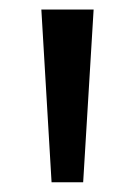

<svg xmlns="http://www.w3.org/2000/svg" viewBox="-20 -828 284 404"><path d="M88.5 -444.5 67 -808H177L155 -444.5Z"/></svg>

Font: Encode Sans Expanded Medium
Style: Regular
Weight: 500
Width: 7
Designer: Multiple Designers
Foundry: Impallari Type
Version: Version 2.000